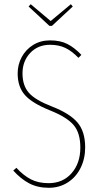

<svg xmlns="http://www.w3.org/2000/svg" viewBox="-20 -883 480 913"><path d="M367 -622 353 -608Q322 -640 291 -655Q260 -670 218 -670Q160 -670 123.5 -631Q87 -592 87 -534Q87 -476 117.5 -441.5Q148 -407 226 -377Q311 -344 348 -301Q385 -258 385 -182Q385 -128 363 -84Q341 -40 301.5 -15Q262 10 212 10Q159 10 119 -11Q79 -32 43 -72L58 -85Q91 -49 126.5 -30.5Q162 -12 211 -12Q279 -12 320.5 -59.5Q362 -107 362 -181Q362 -251 330 -288.5Q298 -326 218 -358Q133 -392 98.5 -431Q64 -470 64 -534Q64 -576 83.5 -612Q103 -648 138 -669.5Q173 -691 218 -691Q267 -691 301 -673.5Q335 -656 367 -622ZM317 -863 326 -852 227 -760H215L116 -852L126 -863L221 -783Z"/></svg>

Font: Fira Sans Extra Condensed Thin
Style: Regular
Weight: 250
Width: 1
Designer: Carrois Corporate & Edenspiekermann AG
Foundry: Carrois Corporate GbR & Edenspiekermann AG
Version: Version 4.203